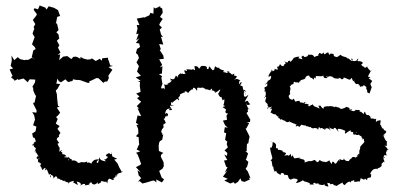

<svg xmlns="http://www.w3.org/2000/svg" viewBox="-20 -662 1459 702"><path d="M90 -372 109 -371 108 -361 98 -344 101 -342 102 -330 109 -314 112 -312 106 -286 104 -287 101 -284 114 -258 113 -250 98 -252 105 -240 108 -225 101 -204 113 -199 110 -182 97 -173V-177L101 -158C105 -164 112 -149 110 -142C104 -149 106 -133 98 -129C99 -140 110 -139 102 -133C104 -117 117 -126 108 -113C108 -113 117 -101 105 -107C110 -110 116 -100 121 -89C114 -94 112 -82 116 -81C127 -83 129 -80 119 -80C116 -83 123 -71 117 -67C129 -76 120 -59 131 -66C131 -66 127 -53 126 -57C136 -44 130 -49 135 -40C143 -50 151 -52 143 -38C146 -40 149 -44 152 -42C152 -39 158 -29 159 -23C168 -32 169 -16 163 -13C163 -29 177 -22 176 -8C176 -11 182 -17 185 -18C189 -12 190 -15 190 -5C187 -15 209 -4 198 -2C212 -9 209 -10 203 -5C225 4 214 5 215 -3C223 10 234 -2 230 14C233 4 231 4 250 -1C248 3 250 15 247 4C268 17 267 18 260 2C275 4 280 12 272 19C285 5 297 11 289 16C306 14 307 10 306 19C302 5 319 2 314 5C317 12 326 18 338 4C337 12 335 14 350 4C346 3 347 -2 349 5C348 -7 362 8 370 1C364 6 379 6 374 8C371 -3 378 -8 380 -9C388 -7 394 1 398 -9C389 -9 386 -18 387 -10C405 -11 402 -18 403 -21C415 -23 415 -31 403 -14C407 -23 407 -29 427 -31C425 -30 420 -33 428 -37L427 -33L424 -36L416 -50L410 -64L399 -77L398 -79L409 -81L391 -90L386 -108L389 -101C392 -99 375 -96 382 -103C367 -99 363 -92 373 -89C378 -90 375 -88 368 -81C366 -75 354 -88 367 -72C357 -74 347 -74 342 -88C342 -86 343 -78 338 -66C331 -68 331 -71 342 -79C322 -81 319 -71 315 -67C319 -62 309 -65 304 -69C300 -60 296 -74 300 -72C279 -63 283 -75 272 -66C284 -72 274 -68 274 -68C264 -62 258 -75 263 -70C247 -82 240 -69 243 -79C249 -85 242 -71 230 -89C227 -80 237 -80 230 -75C234 -91 227 -84 213 -88C225 -90 218 -95 224 -86C218 -106 204 -91 208 -105C206 -103 198 -116 198 -103C208 -114 211 -119 197 -107C197 -112 200 -128 196 -123C197 -124 188 -138 191 -137C200 -141 197 -135 187 -153C193 -158 183 -155 193 -160C198 -161 197 -173 192 -163L201 -176L190 -191L198 -201L184 -210L191 -227L185 -234L192 -240L200 -250L188 -268L198 -273L192 -275L189 -301L188 -317L184 -331L190 -337L200 -355L186 -356L190 -375L195 -365L203 -361L219 -372L229 -362L245 -366L247 -372L264 -369L263 -370L273 -369L301 -359H307L306 -364L332 -376L325 -377L340 -376L358 -359L364 -364H372L377 -374L378 -378L376 -385L391 -407L377 -417L393 -421L383 -423L376 -445L375 -441V-451L354 -449L352 -440L345 -447L330 -439L314 -450L315 -446L300 -444L285 -448L274 -454V-447L263 -453L257 -455L248 -454L241 -446L226 -457L211 -455L196 -442L198 -451L200 -463L191 -461L201 -470L192 -488L197 -496L188 -513L201 -526L196 -522L194 -536L186 -544L194 -552L188 -578L184 -573L189 -600L197 -603H200L192 -625L180 -632L179 -633L158 -639L150 -627L146 -634L125 -642L119 -628L106 -632L103 -626L115 -610L112 -604L100 -589L109 -574L103 -563L106 -555L104 -554L99 -539L110 -521L107 -527L97 -500L107 -490L110 -483L115 -485L102 -478L96 -453L109 -444L97 -451L83 -443H72L70 -442L53 -446L45 -453L32 -442L22 -459L23 -440L19 -421L28 -412L15 -408L26 -384L20 -380L33 -369L32 -366L45 -373L47 -370L66 -375L82 -361C84 -365 85 -371 90 -372Z M887 -254C884 -263 885 -265 896 -261C886 -260 882 -279 880 -286C885 -275 885 -277 895 -281C882 -292 891 -298 874 -289C885 -308 887 -311 888 -316C877 -304 869 -305 872 -325C883 -315 874 -315 876 -320C865 -339 873 -336 881 -326C868 -330 869 -334 867 -346C859 -352 854 -344 864 -360C866 -358 860 -367 856 -354C853 -355 853 -370 861 -368C857 -367 843 -380 838 -369C836 -372 844 -375 846 -383C831 -390 835 -379 837 -393C823 -385 831 -392 816 -398C816 -398 825 -403 808 -400C818 -397 810 -391 800 -400C797 -401 792 -407 803 -396C791 -400 799 -399 798 -405C776 -409 780 -419 783 -411C784 -418 777 -409 767 -420C759 -405 769 -411 758 -405C746 -416 755 -410 744 -420C743 -411 746 -411 736 -409C739 -419 732 -422 716 -421C714 -416 716 -423 711 -414C706 -405 708 -421 694 -420C686 -421 696 -410 692 -405C686 -414 673 -403 687 -406C667 -410 675 -407 661 -409C670 -398 657 -405 653 -406C663 -407 647 -405 659 -393C641 -388 650 -396 645 -394C646 -389 636 -393 642 -396C634 -388 626 -387 633 -375C627 -386 616 -388 624 -386C618 -380 621 -366 602 -375C610 -363 596 -361 607 -370C608 -368 607 -357 587 -358C603 -358 598 -347 598 -356C581 -346 586 -357 580 -352C586 -342 579 -335 585 -329C581 -338 581 -342 571 -338L569 -343L574 -355L570 -378L573 -383L561 -391L572 -393L574 -420L564 -415L573 -425L562 -445L579 -447L577 -459L564 -479L568 -482L562 -501L577 -499L570 -523L568 -528L576 -526L569 -536L564 -554L572 -561L562 -571L565 -578L575 -593L565 -600L575 -616L573 -631L561 -638L560 -639L569 -640L547 -631L542 -636L541 -612L530 -615L526 -606L506 -597L504 -600L502 -598L480 -594L490 -570L480 -571L483 -558L478 -537L487 -539L478 -515L489 -522L477 -505L489 -503L492 -490L481 -483L477 -468L484 -462L488 -450L479 -434L486 -423L488 -421L481 -400L495 -385L476 -379L494 -367L484 -363L492 -362L491 -349L494 -326L478 -320L490 -309L481 -303L496 -290L480 -274L489 -265L483 -266C487 -256 492 -247 496 -237L483 -240L477 -213L487 -207L479 -205L485 -191L486 -174L477 -164L487 -160L488 -142L489 -134L486 -129L480 -115L493 -109L477 -103L482 -99L488 -85L496 -62L491 -58L477 -51L495 -31L483 -39L487 -21L496 -11L484 3L490 0L501 9L520 4L536 -1L543 -2L552 5L551 -6L572 5L580 -6L571 -13L562 -37L574 -45L578 -53L579 -54L578 -69L568 -89L569 -96L577 -103L561 -110L560 -129L562 -141L565 -146L573 -151L577 -171C561 -156 578 -165 573 -169C578 -173 563 -183 574 -174C563 -181 576 -194 581 -200C572 -195 581 -207 577 -210C577 -210 581 -206 586 -213C583 -220 583 -225 571 -233C584 -225 577 -222 588 -241C586 -233 595 -237 593 -240C596 -240 593 -255 583 -245C587 -263 591 -265 605 -265C587 -258 609 -258 609 -261C596 -280 601 -275 616 -276C599 -282 608 -272 605 -289C616 -283 610 -285 610 -287C629 -301 626 -302 632 -298C628 -298 637 -291 634 -301C632 -301 633 -306 628 -300C646 -319 636 -316 636 -316C647 -321 653 -325 655 -323C657 -326 651 -330 663 -327C666 -317 668 -332 667 -321C675 -333 685 -339 687 -333C681 -344 692 -345 700 -330C705 -346 701 -332 701 -332C699 -348 705 -338 722 -342C722 -342 732 -333 735 -341C725 -331 729 -340 747 -332C753 -333 750 -346 758 -330C748 -327 757 -337 769 -325C754 -333 767 -325 767 -323C781 -330 783 -336 786 -334C779 -321 782 -326 777 -318C783 -313 778 -320 780 -314C789 -299 790 -314 790 -305C796 -293 792 -292 800 -300C801 -292 799 -279 796 -278C808 -271 803 -276 794 -270C800 -265 808 -264 806 -259C802 -253 805 -245 814 -248L808 -239L810 -224L795 -221L803 -204L813 -195L802 -197L799 -178L807 -175L803 -151L811 -144L809 -135L813 -123L801 -112L811 -103L810 -92L800 -97L811 -77L799 -75L807 -52L812 -51L802 -31L812 -39L795 -16L813 -8L800 -2L822 9L834 4L839 10L850 3L859 -10L863 0L874 3L894 -6L889 -13L896 -10L886 -35L878 -45L884 -54L888 -70L878 -79L880 -80L887 -101L877 -110L882 -109V-117L883 -136L888 -138L891 -158L892 -154V-164L878 -192L881 -193L891 -212L882 -215L894 -216L895 -225L878 -254L879 -247Z M984 -49C977 -55 980 -43 984 -34C984 -34 997 -41 989 -41C992 -26 997 -29 1006 -22C1004 -34 1022 -28 1013 -29C1022 -29 1019 -14 1021 -23C1026 -23 1035 -20 1030 -24C1036 -17 1032 -7 1045 -5C1045 -5 1044 -6 1046 -7C1062 -11 1047 -10 1063 -8C1070 -3 1072 -9 1062 7C1072 7 1083 0 1084 -1C1086 -6 1084 -1 1090 -1C1097 5 1105 2 1092 1C1096 2 1112 5 1114 11C1105 14 1124 12 1129 13C1127 10 1120 13 1129 6C1141 15 1146 3 1144 9C1145 15 1154 12 1150 13C1150 13 1163 18 1166 10C1166 10 1163 19 1181 20C1176 2 1172 7 1186 8C1190 19 1193 3 1201 15C1213 18 1212 17 1211 19C1212 15 1233 5 1233 5C1233 10 1233 11 1241 15C1244 8 1260 -4 1263 6C1264 -5 1265 3 1275 -4C1275 10 1278 -5 1274 3C1294 3 1290 -2 1294 3C1303 -11 1291 -14 1311 -5C1315 -4 1310 -15 1322 -3C1322 -11 1327 -13 1324 -11C1331 -13 1327 -11 1336 -14C1337 -20 1339 -31 1332 -23C1336 -34 1336 -31 1338 -35C1338 -35 1342 -41 1346 -43C1361 -48 1360 -41 1365 -46C1356 -40 1362 -41 1361 -47C1370 -48 1373 -54 1374 -54C1376 -56 1376 -61 1374 -69C1370 -58 1381 -66 1382 -72C1384 -65 1389 -68 1381 -83C1385 -82 1393 -92 1380 -85C1391 -100 1378 -94 1395 -94C1392 -93 1391 -110 1390 -101C1396 -110 1390 -111 1401 -115C1389 -116 1398 -125 1400 -113C1399 -118 1388 -127 1385 -132C1396 -122 1399 -135 1391 -128C1398 -132 1391 -141 1396 -144C1386 -149 1385 -162 1382 -165C1382 -165 1394 -173 1379 -166C1394 -178 1395 -181 1388 -185C1379 -185 1387 -195 1376 -192C1373 -185 1386 -195 1366 -204C1372 -193 1379 -197 1370 -207C1369 -211 1373 -213 1371 -223C1353 -217 1366 -225 1356 -217C1350 -214 1361 -234 1351 -226C1341 -232 1343 -225 1333 -231C1344 -241 1340 -234 1332 -234C1336 -236 1333 -237 1329 -240C1329 -244 1318 -235 1315 -253C1313 -255 1308 -244 1309 -244C1306 -250 1298 -256 1289 -255C1302 -254 1290 -261 1297 -259C1289 -262 1276 -255 1285 -266C1274 -250 1272 -256 1260 -260C1267 -270 1271 -257 1255 -260C1265 -255 1256 -260 1258 -267C1251 -271 1233 -274 1246 -271C1229 -259 1222 -269 1233 -263C1216 -265 1227 -268 1214 -270C1214 -270 1202 -263 1213 -269C1207 -277 1199 -266 1201 -271C1198 -274 1179 -276 1181 -271V-274C1172 -272 1161 -274 1164 -266C1164 -263 1154 -268 1153 -275C1142 -277 1143 -276 1149 -265C1131 -274 1128 -270 1123 -282C1127 -281 1121 -279 1117 -277C1111 -284 1122 -269 1104 -275C1111 -276 1112 -281 1108 -279C1098 -289 1088 -273 1097 -289C1095 -293 1084 -276 1090 -286C1068 -288 1072 -292 1077 -282C1077 -297 1073 -293 1069 -293C1052 -287 1061 -295 1055 -299C1049 -301 1055 -308 1050 -297C1035 -298 1032 -314 1040 -316C1035 -313 1038 -315 1042 -319C1036 -321 1044 -334 1041 -340C1044 -331 1047 -343 1032 -338C1049 -333 1039 -352 1036 -342C1043 -350 1049 -354 1046 -354C1054 -352 1054 -358 1053 -359C1059 -369 1051 -359 1069 -361C1073 -355 1075 -366 1081 -370C1068 -379 1086 -364 1074 -363C1083 -376 1096 -366 1099 -383C1094 -369 1093 -385 1110 -386C1116 -372 1117 -383 1126 -371C1128 -370 1130 -381 1125 -383C1134 -372 1134 -374 1135 -384C1155 -383 1156 -382 1163 -386C1163 -386 1159 -373 1178 -377C1168 -385 1175 -385 1179 -380C1185 -389 1202 -376 1193 -384C1203 -370 1214 -378 1222 -372C1213 -379 1217 -379 1230 -374C1234 -376 1237 -376 1225 -374C1236 -368 1237 -379 1237 -379C1253 -374 1259 -365 1264 -376C1266 -378 1265 -374 1266 -377C1271 -364 1272 -362 1277 -370C1272 -360 1284 -364 1273 -368C1280 -352 1286 -354 1281 -354C1292 -359 1295 -348 1297 -346C1288 -348 1303 -342 1301 -346C1311 -351 1302 -338 1310 -351C1321 -343 1320 -344 1319 -338C1313 -343 1326 -333 1322 -325L1331 -320L1339 -343L1334 -355L1341 -366L1328 -376L1335 -380L1325 -382L1337 -405C1340 -398 1331 -403 1321 -419C1320 -411 1316 -415 1332 -425C1318 -416 1315 -411 1311 -417C1315 -418 1302 -418 1301 -427C1308 -429 1311 -437 1290 -439C1295 -438 1292 -430 1292 -437C1282 -444 1284 -447 1291 -447C1284 -437 1266 -434 1264 -448C1273 -446 1267 -446 1269 -439C1258 -440 1255 -453 1251 -447C1254 -448 1237 -460 1237 -451C1244 -456 1232 -454 1226 -461C1219 -466 1231 -447 1224 -461C1210 -452 1213 -453 1213 -453C1198 -456 1200 -458 1201 -465C1201 -460 1197 -467 1190 -466C1180 -464 1186 -452 1181 -470C1167 -471 1170 -454 1162 -471C1159 -460 1151 -468 1147 -469C1150 -466 1136 -459 1148 -458C1138 -459 1132 -455 1130 -453C1120 -470 1110 -457 1110 -463C1110 -468 1106 -453 1096 -454C1090 -451 1089 -464 1085 -456C1078 -453 1084 -454 1086 -445C1067 -452 1069 -445 1075 -455C1052 -455 1049 -441 1057 -454C1053 -453 1057 -450 1042 -435C1037 -451 1044 -436 1033 -439C1034 -435 1033 -430 1019 -438C1030 -428 1023 -431 1017 -424C1022 -418 1008 -419 1005 -427C1001 -428 1003 -417 993 -418C995 -413 993 -417 996 -406C997 -409 991 -405 979 -414C994 -407 974 -395 970 -408C986 -399 970 -402 970 -402C973 -399 963 -395 961 -380C966 -389 962 -376 971 -386C973 -371 965 -369 956 -365C956 -365 967 -362 965 -370C952 -353 948 -357 954 -357C954 -360 943 -345 957 -358C961 -337 942 -351 948 -335C948 -335 954 -330 942 -330C950 -331 947 -323 950 -329C952 -326 954 -313 947 -303C941 -304 956 -312 953 -303C947 -290 953 -298 951 -296C945 -287 963 -284 958 -276C958 -276 966 -269 958 -264C954 -273 966 -266 975 -273C960 -253 959 -262 975 -265C968 -248 971 -253 968 -252C985 -240 991 -242 987 -253C979 -250 997 -231 998 -238C998 -225 1000 -227 994 -238C1008 -220 1009 -224 1005 -229C1003 -227 1009 -217 1007 -227C1017 -222 1025 -216 1019 -225C1025 -213 1035 -213 1039 -220C1038 -207 1036 -212 1039 -217C1055 -210 1050 -212 1059 -209C1064 -202 1068 -217 1061 -200C1062 -197 1071 -208 1073 -197C1088 -213 1091 -209 1082 -207C1083 -206 1102 -197 1094 -211C1096 -194 1111 -202 1099 -202C1107 -201 1118 -190 1117 -205C1111 -190 1130 -192 1131 -195C1127 -192 1140 -197 1143 -187C1147 -205 1146 -197 1154 -188C1147 -193 1155 -199 1167 -187C1167 -202 1164 -201 1169 -186C1167 -196 1182 -196 1189 -183C1183 -199 1180 -200 1192 -190C1184 -197 1207 -184 1199 -192C1209 -199 1205 -191 1219 -180C1212 -194 1212 -184 1215 -189C1216 -194 1232 -189 1239 -185C1237 -187 1249 -183 1237 -174C1243 -181 1241 -174 1242 -173C1262 -188 1264 -187 1262 -182C1263 -177 1270 -183 1272 -176C1270 -172 1271 -166 1285 -173C1273 -183 1293 -178 1277 -174C1285 -161 1298 -175 1292 -169C1298 -163 1303 -166 1302 -159C1310 -158 1300 -143 1308 -155C1314 -151 1308 -143 1313 -146C1311 -137 1303 -136 1296 -123C1300 -119 1308 -124 1298 -125C1295 -112 1296 -108 1292 -121C1298 -106 1288 -103 1300 -97C1299 -108 1295 -111 1291 -94C1281 -90 1282 -90 1295 -103C1290 -87 1275 -85 1271 -81C1281 -80 1276 -91 1279 -87C1270 -91 1261 -83 1267 -86C1268 -83 1254 -78 1257 -74C1248 -70 1236 -78 1238 -84C1236 -82 1239 -71 1221 -81C1222 -68 1224 -70 1219 -78C1207 -64 1215 -69 1205 -63C1197 -77 1193 -70 1193 -61C1195 -61 1184 -70 1185 -76C1166 -64 1171 -74 1171 -68C1168 -73 1161 -67 1149 -77C1140 -64 1141 -70 1133 -74C1134 -73 1130 -71 1134 -76C1130 -81 1124 -71 1112 -73H1109C1102 -71 1100 -70 1093 -68C1099 -79 1081 -81 1089 -79C1081 -80 1085 -80 1072 -84C1081 -90 1076 -79 1077 -84C1064 -87 1062 -81 1051 -84C1062 -78 1055 -82 1048 -98C1050 -82 1053 -97 1044 -89C1044 -103 1045 -100 1035 -92C1032 -99 1020 -90 1020 -95C1032 -102 1024 -105 1009 -107C1014 -107 1018 -108 1016 -107C1015 -112 1003 -115 994 -114C999 -114 996 -120 994 -120C985 -119 991 -126 989 -127C993 -139 974 -146 968 -143H977L976 -130L972 -121L967 -123L970 -106L976 -84L969 -73L973 -74L976 -55L988 -41Z"/></svg>

Font: Charger Distortion
Style: 1
Weight: 400
Designer: Jasper
Foundry: Cannot Into Space Fonts
Version: Version 0.98